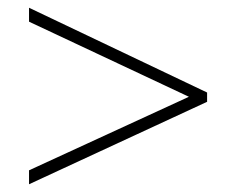

<svg xmlns="http://www.w3.org/2000/svg" viewBox="-20 -610 610 496"><path d="M55 -170V-134L515 -347V-371L55 -590V-554L468 -360Z"/></svg>

Font: Noto Sans Myanmar ExtraLight
Style: Regular
Weight: 200
Designer: Monotype Design Team
Foundry: Monotype Imaging Inc.
Version: Version 2.107